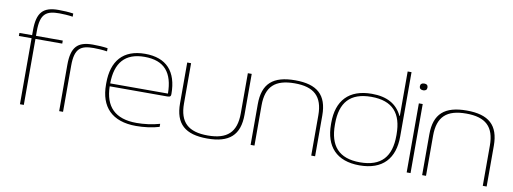

<svg xmlns="http://www.w3.org/2000/svg" viewBox="-59 -1035 3655 1369"><g transform="rotate(10 1769.0 -350.5)"><path d="M284 -687C307 -687 348 -685 381 -680V-703C346 -708 310 -710 273 -710C163 -710 119 -665 119 -535V-500H27V-478H119V0H147V-478H341V-500H147V-535C147 -662 191 -687 284 -687Z M568 -486C591 -486 632 -484 665 -479V-502C630 -507 594 -509 557 -509C447 -509 403 -464 403 -334V0H431V-334C431 -461 475 -486 568 -486Z M1170 -259C1170 -422 1091 -509 936 -509C777 -509 699 -415 699 -256V-244C699 -85 785 9 960 9C1017 9 1080 1 1128 -14V-36C1073 -20 1012 -13 960 -13C804 -13 730 -91 727 -237H1145C1166 -237 1170 -245 1170 -259ZM727 -258C728 -407 795 -487 936 -487C1081 -487 1144 -408 1145 -258Z M1242 -205C1242 -56 1316 9 1476 9C1635 9 1709 -56 1709 -205V-500H1681V-209C1681 -72 1616 -13 1476 -13C1335 -13 1270 -72 1270 -209V-500H1242Z M1789 -295V0H1817V-291C1817 -428 1882 -487 2023 -487C2163 -487 2228 -428 2228 -291V0H2256V-295C2256 -444 2182 -509 2023 -509C1863 -509 1789 -444 1789 -295Z M2328 -256V-244C2328 -85 2411 9 2578 9C2746 9 2829 -85 2829 -244V-710H2801V-388H2798C2760 -469 2687 -509 2578 -509C2411 -509 2328 -415 2328 -256ZM2356 -246V-254C2356 -406 2424 -487 2578 -487C2733 -487 2801 -406 2801 -254V-246C2801 -94 2733 -13 2578 -13C2424 -13 2356 -94 2356 -246Z M2919 -500V0H2947V-500ZM2905 -621C2905 -606 2915 -597 2933 -597C2951 -597 2960 -606 2960 -621V-622C2960 -637 2951 -646 2933 -646C2915 -646 2905 -637 2905 -622Z M3031 -295V0H3059V-291C3059 -428 3124 -487 3265 -487C3405 -487 3470 -428 3470 -291V0H3498V-295C3498 -444 3424 -509 3265 -509C3105 -509 3031 -444 3031 -295Z"/></g></svg>

Font: LT Wave Thin
Style: Regular
Weight: 100
Designer: Daniel Lyons
Version: Version 2.5 (Glyphs App)